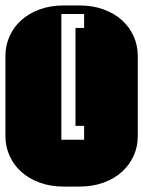

<svg xmlns="http://www.w3.org/2000/svg" viewBox="-22 -689 529 709"><path d="M288.6 -224.1H256.8V-585.9H288.6V-637.2H204.6V-172.9H288.6ZM271 -668.9Q320.3 -668.9 360.4 -654.3Q400.4 -639.6 428.5 -614.3Q456.5 -588.9 471.7 -554.9Q486.8 -521 486.8 -482.9V-186Q486.8 -147.9 471.7 -114Q456.5 -80.1 428.5 -54.7Q400.4 -29.3 360.4 -14.6Q320.3 0 271 0H213.9Q164.6 0 124.5 -14.6Q84.5 -29.3 56.4 -54.7Q28.3 -80.1 13.2 -114Q-2 -147.9 -2 -186V-482.9Q-2 -521 13.2 -554.9Q28.3 -588.9 56.4 -614.3Q84.5 -639.6 124.5 -654.3Q164.6 -668.9 213.9 -668.9Z"/></svg>

Font: Monofett
Style: Regular
Weight: 400
Designer: vernon adams
Foundry: vernon adams
Version: Version 1.000